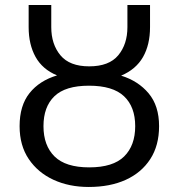

<svg xmlns="http://www.w3.org/2000/svg" viewBox="-20 -734 711 764"><path d="M333 10Q255 10 193 -18.5Q131 -47 94.5 -101Q58 -155 58 -232Q58 -314 97.5 -363.5Q137 -413 207 -434Q149 -458 121.5 -507.5Q94 -557 94 -626V-714H184V-626Q184 -558 220.5 -514Q257 -470 335 -470Q414 -470 450.5 -514Q487 -558 487 -626V-714H577V-626Q577 -556 549 -507Q521 -458 462 -433Q530 -412 571.5 -362.5Q613 -313 613 -232Q613 -155 578 -101Q543 -47 480.5 -18.5Q418 10 333 10ZM335 -68Q430 -68 474 -111.5Q518 -155 518 -232Q518 -309 473.5 -351Q429 -393 334 -393Q240 -393 196.5 -351Q153 -309 153 -232Q153 -155 197 -111.5Q241 -68 335 -68Z"/></svg>

Font: TSCustom
Style: Regular
Weight: 400
Designer: Monotype Design Team
Foundry: Monotype Imaging Inc.
Version: Version 2.004; ttfautohint (v1.8.3) -l 8 -r 50 -G 200 -x 14 